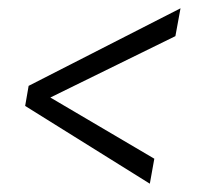

<svg xmlns="http://www.w3.org/2000/svg" viewBox="-20 -551 480 458"><path d="M100.1 -318.4 348.1 -172.4 337.4 -112.8 40 -298.3 48.3 -346.2 410.6 -531.2 398.4 -464.8Z"/></svg>

Font: MAUL Condensed Light Italic
Style: Light Italic
Weight: 300
Italic angle: -12°
Designer: MAUL
Version: Version 1.0; 2020; ttfautohint (v1.8.3)